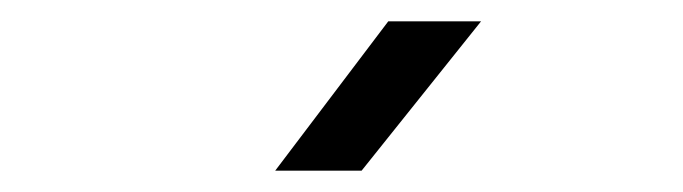

<svg xmlns="http://www.w3.org/2000/svg" viewBox="-20 -805 640 180"><path d="M319 -645 431 -785H344L238 -645Z"/></svg>

Font: Tekne LDO Light
Style: Regular
Weight: 300
Monospace: yes
Designer: Alessio Laiso, Mario Rullo, Paolo Rosset
Foundry: Alessio Laiso
Version: Version 1.000;hotconv 1.0.109;makeotfexe 2.5.65596